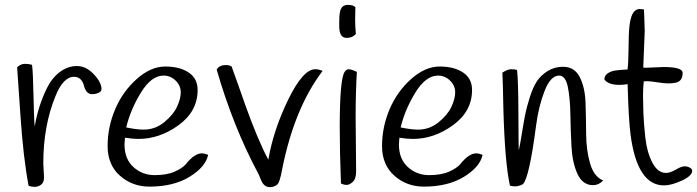

<svg xmlns="http://www.w3.org/2000/svg" viewBox="-20 -766 2850 785"><path d="M157 -98 160 -41Q160 -19 147.5 -10.5Q135 -2 122.5 -2Q110 -2 97 -6Q75 -122 63.5 -295Q52 -468 50 -491Q65 -505 81.5 -505Q98 -505 111 -501Q115 -472 117 -373Q119 -274 122 -249Q136 -333 172 -406Q192 -447 224.5 -471.5Q257 -496 294.5 -496Q332 -496 363.5 -462.5Q395 -429 395 -402Q395 -392 383 -386.5Q371 -381 356.5 -381Q342 -381 334 -392Q326 -403 323 -416.5Q320 -430 310 -441Q300 -452 283 -452Q238 -452 206 -371Q157 -250 157 -98Z M491 -203Q489 -183 489 -176Q489 -116 525.5 -83Q562 -50 612 -50Q662 -50 693.5 -64Q725 -78 739 -94Q775 -139 805 -139Q816 -139 831 -133Q821 -84 755.5 -43.5Q690 -3 591 -3Q521 -3 470.5 -47.5Q420 -92 420 -169Q420 -246 450.5 -318.5Q481 -391 538.5 -442.5Q596 -494 655.5 -494Q715 -494 751.5 -469.5Q788 -445 788 -398Q788 -311 710.5 -254.5Q633 -198 546 -198Q523 -198 491 -203ZM567 -236Q614 -236 651 -266Q688 -296 703.5 -329Q719 -362 719 -389Q719 -416 698 -436.5Q677 -457 649 -457Q599 -457 556.5 -388Q514 -319 496 -245Q540 -236 567 -236Z M866 -481Q875 -500 905 -500Q918 -500 927 -494Q955 -417 982 -339Q1033 -196 1077 -113Q1098 -235 1158.5 -359Q1219 -483 1269 -483Q1284 -483 1299 -476Q1184 -325 1134 -76Q1124 -18 1112 -10Q1099 -1 1085 -1Q1071 -1 1063.5 -7Q1056 -13 1052.5 -19Q1049 -25 1043.5 -39Q1038 -53 1035 -58Q933 -249 866 -481Z M1433 -736Q1432 -713 1432 -685Q1432 -657 1435 -627Q1421 -611 1397 -611Q1367 -611 1367 -659Q1367 -661 1367 -674Q1367 -687 1367.5 -697.5Q1368 -708 1371 -722Q1378 -746 1402 -746Q1426 -746 1433 -736ZM1369 -246Q1369 -442 1389 -472Q1396 -483 1406 -483Q1416 -483 1439 -472Q1434 -387 1434 -287Q1434 -287 1436 -66Q1436 -35 1422.5 -22.5Q1409 -10 1397.5 -10Q1386 -10 1374 -16Q1369 -146 1369 -246Z M1613 -203Q1611 -183 1611 -176Q1611 -116 1647.5 -83Q1684 -50 1734 -50Q1784 -50 1815.5 -64Q1847 -78 1861 -94Q1897 -139 1927 -139Q1938 -139 1953 -133Q1943 -84 1877.5 -43.5Q1812 -3 1713 -3Q1643 -3 1592.5 -47.5Q1542 -92 1542 -169Q1542 -246 1572.5 -318.5Q1603 -391 1660.5 -442.5Q1718 -494 1777.5 -494Q1837 -494 1873.5 -469.5Q1910 -445 1910 -398Q1910 -311 1832.5 -254.5Q1755 -198 1668 -198Q1645 -198 1613 -203ZM1689 -236Q1736 -236 1773 -266Q1810 -296 1825.5 -329Q1841 -362 1841 -389Q1841 -416 1820 -436.5Q1799 -457 1771 -457Q1721 -457 1678.5 -388Q1636 -319 1618 -245Q1662 -236 1689 -236Z M2446 -28Q2428 -9 2405 -9Q2362 -9 2341 -55Q2320 -101 2316.5 -167Q2313 -233 2312 -299Q2311 -365 2301.5 -411Q2292 -457 2266 -457Q2231 -457 2206.5 -394Q2182 -331 2172 -254Q2144 -39 2118 -13Q2100 -4 2087 -4Q2074 -4 2065 -7Q2044 -99 2038 -324Q2036 -436 2034 -469Q2055 -483 2070 -483Q2085 -483 2094 -480Q2099 -437 2099.5 -304Q2100 -171 2101 -151Q2106 -172 2113.5 -219Q2121 -266 2127 -296.5Q2133 -327 2146 -368Q2159 -409 2175 -433.5Q2191 -458 2219 -475.5Q2247 -493 2282 -493Q2329 -493 2350.5 -450.5Q2372 -408 2374 -345Q2376 -282 2376.5 -217Q2377 -152 2392.5 -98Q2408 -44 2446 -28Z M2512 -419Q2467 -419 2451 -441Q2451 -457 2464.5 -466Q2478 -475 2494 -477.5Q2510 -480 2546 -482Q2549 -509 2549.5 -551.5Q2550 -594 2551 -624Q2554 -703 2575 -721Q2584 -729 2594.5 -729Q2605 -729 2613 -727Q2616 -655 2616 -640L2610 -490Q2612 -489 2621 -489L2693 -492Q2771 -492 2771 -468Q2771 -434 2743 -428Q2730 -425 2712.5 -425Q2695 -425 2667.5 -429.5Q2640 -434 2628 -434Q2616 -434 2612 -433Q2609 -404 2609 -375.5Q2609 -347 2610.5 -304.5Q2612 -262 2618.5 -203Q2625 -144 2647 -101.5Q2669 -59 2703 -59Q2720 -59 2743 -72.5Q2766 -86 2778.5 -86Q2791 -86 2800.5 -80.5Q2810 -75 2810 -68Q2810 -47 2767.5 -27.5Q2725 -8 2695 -8Q2585 -8 2558 -216Q2550 -276 2546 -422Q2530 -419 2512 -419Z"/></svg>

Font: Handlee
Style: Regular
Weight: 400
Designer: Joe Prince
Foundry: Joe Prince
Version: Version 1.001